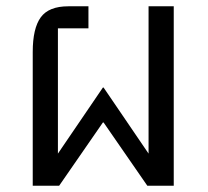

<svg xmlns="http://www.w3.org/2000/svg" viewBox="-20 -590 661 610"><path d="M84 -425Q84 -500 109.5 -535Q135 -570 197 -570H261V-500H164V-102L307 -312H309L452 -102V-570H532V0H448L309 -201H307L168 0H84Z"/></svg>

Font: Anuphan
Style: Regular
Weight: 400
Designer: Cadson Demak
Version: Version 3.001;July 28, 2024;FontCreator 15.0.0.2974 64-bit